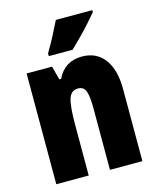

<svg xmlns="http://www.w3.org/2000/svg" viewBox="-115 -846 758 926"><g transform="rotate(-15 264.5 -383.0)"><path d="M328 -563Q400 -563 440 -510Q480 -457 480 -360V0H318V-308Q318 -363 309 -391Q300 -419 270 -419Q236 -419 224 -383Q212 -347 212 -253V0H50V-553H177L195 -485H204Q242 -563 328 -563ZM435 -756Q421 -739 397.5 -712.5Q374 -686 346.5 -658Q319 -630 294 -606H175V-620Q199 -660 218 -696.5Q237 -733 253 -766H435Z"/></g></svg>

Font: Noto Sans Sinhala UI ExtraCondensed Black
Style: Regular
Weight: 900
Width: 2
Designer: Jelle Bosma - Monotype Design Team
Foundry: Monotype Imaging Inc.
Version: Version 2.006; ttfautohint (v1.8.4.7-5d5b)